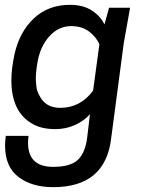

<svg xmlns="http://www.w3.org/2000/svg" viewBox="-20 -562 590 794"><path d="M200 212Q112 212 56.5 170Q1 128 1 40Q1 20 4 0H98Q96 16 96 29Q96 128 200 128Q273 128 303.5 97.5Q334 67 341 3L352 -90Q329 -63 291 -45.5Q253 -28 209 -28Q151 -28 114 -50Q27 -99 27 -230Q27 -277 40 -338Q61 -431 120.5 -486.5Q180 -542 269 -542Q324 -542 360 -518.5Q396 -495 412 -461L431 -530H518L492 -385L440 8Q417 212 200 212ZM229 -116Q312 -116 365 -187L391 -379Q378 -409 348.5 -431.5Q319 -454 274 -454Q221 -454 182.5 -410Q144 -366 134 -298L132 -285Q128 -256 128 -236Q129 -213 131.5 -197.5Q134 -182 144 -165Q169 -116 229 -116Z"/></svg>

Font: Tanohe Sans Medium
Style: Italic
Weight: 500
Designer: Village Type and Design LLC & Cristiano Sobral
Foundry: Cooper Hewitt Smithsonian Design Museum
Version: Version 1.00;September 29, 2021;FontCreator 13.0.0.2655 64-b